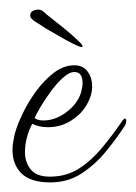

<svg xmlns="http://www.w3.org/2000/svg" viewBox="-20 -372 283 400"><path d="M85 8Q44 8 25 -10.5Q6 -29 6 -60Q6 -68 7.5 -76.5Q9 -85 11 -94Q16 -112 27.5 -136Q39 -160 56 -183Q73 -206 93 -221Q113 -236 135 -236Q153 -236 162.5 -223Q172 -210 172 -192Q172 -173 160.5 -153.5Q149 -134 130 -122Q108 -107 80 -107Q62 -107 47 -114Q32 -84 32 -55Q32 -34 44 -19Q56 -4 84 -4Q118 -4 144 -20.5Q170 -37 192.5 -64Q215 -91 236 -122Q239 -125 240 -125Q243 -125 243 -120Q243 -115 240 -110Q222 -82 199.5 -55Q177 -28 149 -10Q121 8 85 8ZM70 -121Q96 -121 119 -139Q130 -147 138 -158Q146 -169 149 -180Q152 -191 152 -199Q152 -222 135 -222Q124 -222 110 -209Q98 -198 85.5 -181Q73 -164 64 -148.5Q55 -133 52 -126Q59 -121 70 -121ZM150 -274Q146 -274 132 -281Q118 -288 102 -297.5Q86 -307 75 -313Q68 -318 55.5 -325.5Q43 -333 43 -339V-340Q43 -346 48 -349Q53 -352 60 -352Q65 -352 69 -349Q73 -346 77 -342Q90 -332 111 -315Q132 -298 142 -288Q144 -286 148 -282Q152 -278 152 -276Q152 -274 150 -274Z"/></svg>

Font: Waterfall
Style: Regular
Weight: 400
Designer: Robert E. Leuschke
Foundry: Robert E. Leuschke
Version: Version 1.010; ttfautohint (v1.8.3)